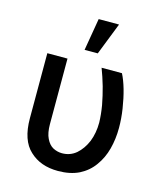

<svg xmlns="http://www.w3.org/2000/svg" viewBox="-116 -864 819 961"><g transform="rotate(15 293.0 -383.5)"><path d="M71.3 -545.9Q97.7 -545.9 175.8 -545.9Q175.8 -460.9 175.8 -207Q175.8 -160.2 189.5 -132.8Q203.1 -104.5 224.6 -92.8Q247.1 -81.1 271.5 -81.1Q313.5 -81.1 344.7 -107.4Q376 -134.8 394.5 -178.7Q412.1 -223.6 412.1 -277.3Q411.1 -318.4 403.3 -365.2Q394.5 -412.1 381.8 -458Q368.2 -504.9 352.5 -545.9Q387.7 -545.9 458 -545.9Q473.6 -515.6 486.3 -471.7Q499 -426.8 506.8 -376Q514.6 -326.2 514.6 -277.3Q514.6 -219.7 501 -168Q487.3 -116.2 458 -76.2Q429.7 -36.1 383.8 -12.7Q337.9 9.8 274.4 9.8Q183.6 9.8 127.9 -43Q71.3 -94.7 71.3 -209Q71.3 -321.3 71.3 -545.9ZM247.1 -610.4Q253.9 -651.4 275.4 -777.3Q301.8 -777.3 380.9 -777.3Q364.3 -735.4 315.4 -610.4Q297.9 -610.4 247.1 -610.4Z"/></g></svg>

Font: DeepSea
Style: Medium
Weight: 500
Designer: Stem
Version: Version 3.019;git-0a5106e0b